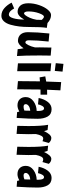

<svg xmlns="http://www.w3.org/2000/svg" viewBox="897 -1590 935 2769"><g transform="rotate(90 1364.5 -205.5)"><path d="M193 134Q224 134 243 70.5Q262 7 262 -87Q209 8 150 8Q96 8 61.5 -30.5Q27 -69 27 -147Q27 -226 54 -303.5Q81 -381 120.5 -427.5Q160 -474 196 -474Q259 -474 312 -423L382 -413Q369 -348 369 -148Q369 -79 361.5 -15.5Q354 48 337 109Q320 170 287 206Q254 242 208 242Q146 242 97 198.5Q48 155 18 94L102 58Q141 134 193 134ZM265 -265 267 -341Q238 -372 221 -372Q196 -372 170.5 -300Q145 -228 145 -147Q145 -116 153.5 -100Q162 -84 174 -84Q183 -84 200 -104Q217 -124 236.5 -168Q256 -212 265 -265Z M666 -479 782 -469Q782 -444 781 -392Q780 -340 780 -311Q780 -88 788 17L689 7Q686 -35 676 -78Q621 3 569 3Q510 3 477 -35Q444 -73 444 -140Q444 -270 463 -450L579 -439Q561 -268 561 -155Q561 -104 593 -104Q608 -104 629.5 -145Q651 -186 664 -244Q663 -266 663 -311Q663 -326 666 -479Z M893 -477 1007 -466V14L893 3ZM901 -653 1013 -640 1003 -528 891 -542Z M1096 -309 1081 -391Q1105 -396 1156 -404Q1158 -478 1164 -620L1283 -609Q1277 -510 1274 -417Q1299 -418 1345 -418V-323Q1297 -323 1271 -322Q1268 -222 1268 14L1150 3Q1150 -172 1153 -314Q1138 -314 1096 -309Z M1485 -286 1393 -295Q1408 -373 1450 -427.5Q1492 -482 1554 -482Q1628 -482 1660.5 -425.5Q1693 -369 1693 -280Q1693 -161 1681 22L1597 15L1589 -17Q1542 10 1500 10Q1444 10 1412 -22.5Q1380 -55 1380 -110Q1380 -177 1440.5 -221Q1501 -265 1580 -267V-294Q1580 -373 1542 -373Q1523 -373 1507.5 -346.5Q1492 -320 1485 -286ZM1575 -90 1577 -174Q1530 -170 1506 -150.5Q1482 -131 1482 -110Q1482 -78 1520 -78Q1546 -78 1575 -90Z M2042 -442 2016 -350Q2000 -361 1976 -361Q1934 -361 1913 -255Q1915 -185 1915 -149Q1915 -57 1911 23L1795 13Q1798 -134 1798 -149Q1798 -334 1780 -432L1855 -424Q1862 -395 1871 -373Q1920 -478 1970 -478Q2011 -478 2042 -442Z M2343 -442 2317 -350Q2301 -361 2277 -361Q2235 -361 2214 -255Q2216 -185 2216 -149Q2216 -57 2212 23L2096 13Q2099 -134 2099 -149Q2099 -334 2081 -432L2156 -424Q2163 -395 2172 -373Q2221 -478 2271 -478Q2312 -478 2343 -442Z M2477 -286 2385 -295Q2400 -373 2442 -427.5Q2484 -482 2546 -482Q2620 -482 2652.5 -425.5Q2685 -369 2685 -280Q2685 -161 2673 22L2589 15L2581 -17Q2534 10 2492 10Q2436 10 2404 -22.5Q2372 -55 2372 -110Q2372 -177 2432.5 -221Q2493 -265 2572 -267V-294Q2572 -373 2534 -373Q2515 -373 2499.5 -346.5Q2484 -320 2477 -286ZM2567 -90 2569 -174Q2522 -170 2498 -150.5Q2474 -131 2474 -110Q2474 -78 2512 -78Q2538 -78 2567 -90Z"/></g></svg>

Font: Boogaloo
Style: Regular
Weight: 400
Designer: John Vargas Beltran
Foundry: John Vargas Beltran
Version: Version 1.001